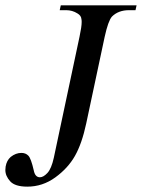

<svg xmlns="http://www.w3.org/2000/svg" viewBox="-21 -682 530 717"><path d="M202 -644 206 -662H489L485 -644H461Q421 -644 397 -620Q383 -604 370 -545L301 -221Q285 -146 259 -100Q233 -54 185.5 -19.5Q138 15 81 15Q35 15 17 -5Q-1 -25 -1 -47Q-1 -53 0 -60Q4 -83 19 -96Q38 -111 59 -111Q75 -111 85 -100.5Q95 -90 105 -46Q110 -20 128 -20Q141 -20 156 -36Q171 -52 180 -93L276 -545Q284 -582 284 -600Q284 -607 283 -611Q282 -624 268 -632Q249 -644 226 -644Z"/></svg>

Font: New Athena Unicode
Style: Italic
Weight: 400
Designer: J. Rusten 1997; rev. by R. Hancock 2001, 2002, rev. by D. Mastronarde 2002-2019
Foundry: Society for Classical Studies (formerly American Philological Association)
Version: Version 5.008